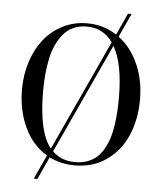

<svg xmlns="http://www.w3.org/2000/svg" viewBox="-61 -884 872 1036"><g transform="rotate(5 375.0 -365.5)"><path d="M375.5 9.8Q299.8 9.8 236.3 -21.5L180.7 100.1H161.1L221.2 -30.3Q142.1 -77.1 98.9 -168.7Q55.7 -260.3 55.7 -375Q55.7 -454.6 78.6 -524.9Q101.6 -595.2 142.8 -647.2Q184.1 -699.2 244.4 -729.5Q304.7 -759.8 375.5 -759.8Q463.9 -759.8 536.1 -712.9L589.8 -830.6H609.4L550.3 -702.6Q618.7 -651.9 656.7 -565.4Q694.8 -479 694.8 -375Q694.8 -267.6 658 -181.2Q621.1 -94.7 547.6 -42.5Q474.1 9.8 375.5 9.8ZM375.5 -742.2Q335.4 -742.2 303.2 -727.8Q271 -713.4 249 -687Q227.1 -660.6 211.2 -627Q195.3 -593.3 186.5 -550.8Q177.7 -508.3 173.8 -465.6Q169.9 -422.9 169.9 -375Q169.9 -154.3 238.8 -69.3L515.6 -668.9Q463.9 -742.2 375.5 -742.2ZM580.6 -375Q580.6 -557.6 526.9 -650.9L252 -55.2Q300.3 -7.8 375.5 -7.8Q411.6 -7.8 441.4 -18.8Q471.2 -29.8 492.2 -48.6Q513.2 -67.4 529.1 -95.5Q544.9 -123.5 554.7 -154.1Q564.5 -184.6 570.3 -222.9Q576.2 -261.2 578.4 -297.1Q580.6 -333 580.6 -375Z"/></g></svg>

Font: Bodoni* 11pt
Style: Regular
Weight: 400
Version: Version 2.3